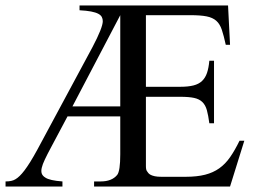

<svg xmlns="http://www.w3.org/2000/svg" viewBox="-32 -682 942 702"><path d="M809.1 0H312V-18.6H335.9Q377 -18.6 396.5 -42.5Q407.7 -56.6 407.7 -117.7V-256.3H214.8L154.3 -142.6Q140.6 -117.2 132.1 -99.1Q123.5 -81.1 120.6 -68.4Q117.7 -55.7 120.8 -47.1Q124 -38.6 133.8 -32.7Q149.4 -22 196.3 -18.6V0H-11.7V-18.6Q-0.5 -18.6 8.8 -20.5Q18.1 -22.5 24.9 -26.9Q32.2 -31.2 40 -38.8Q47.9 -46.4 57.4 -58.8Q66.9 -71.3 78.4 -89.6Q89.8 -107.9 104 -133.8L306.2 -509.8Q324.7 -544.9 334.2 -568.8Q343.8 -592.8 343.8 -604.5Q343.8 -612.8 340.3 -619.6Q336.9 -626.5 327.4 -631.6Q317.9 -636.7 301.3 -639.9Q284.7 -643.1 258.8 -644.5V-662.1H801.8L809.1 -518.1H793.5Q786.1 -551.8 779.1 -573Q772 -594.2 758.8 -606Q745.6 -617.7 723.4 -622.1Q701.2 -626.5 664.1 -626.5H501.5V-364.7H627.4Q655.8 -364.7 675.3 -369.6Q694.8 -374.5 706.8 -386Q718.8 -397.5 724.9 -415.5Q731 -433.6 733.4 -460H750.5V-231.4H733.4Q729.5 -260.3 724.4 -279.1Q719.2 -297.9 708 -308.8Q696.8 -319.8 677.7 -324Q658.7 -328.1 627.4 -328.1H501.5V-74.7Q501.5 -61 505.4 -56.2Q507.3 -52.7 510.5 -49.1Q513.7 -45.4 519.3 -42.5Q524.9 -39.6 534.2 -37.6Q543.5 -35.6 558.1 -35.6H646.5Q688 -35.6 717.8 -43.2Q747.6 -50.8 769.8 -66.7Q792 -82.5 809.3 -107.4Q826.7 -132.3 843.8 -167.5H861.3ZM407.7 -626.5 232.9 -293H407.7Z"/></svg>

Font: Doulos SIL APac
Style: Regular
Weight: 400
Designer: Walt Agee, Victor Gaultney, Peter Martin, Debbi Hosken, Becca Hirsbrunner
Foundry: SIL International
Version: Version 5.000